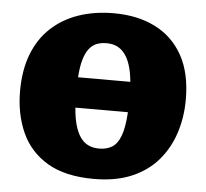

<svg xmlns="http://www.w3.org/2000/svg" viewBox="-52 -769 898 838"><g transform="rotate(5 397.0 -350.0)"><path d="M389 14Q263 14 185 -32.5Q107 -79 71 -159.5Q35 -240 35 -340Q35 -432 62 -502Q89 -572 139.5 -619Q190 -666 259.5 -690Q329 -714 414 -714Q518 -714 595.5 -675Q673 -636 716 -559Q759 -482 759 -366Q759 -289 737 -220.5Q715 -152 670 -99Q625 -46 555 -16Q485 14 389 14ZM401 -120Q433 -120 456.5 -134Q480 -148 494 -184.5Q508 -221 512 -289H282Q285 -246 294 -214Q303 -182 317.5 -161Q332 -140 352.5 -130Q373 -120 401 -120ZM282 -422H511Q507 -464 497.5 -494Q488 -524 473.5 -543Q459 -562 439.5 -571.5Q420 -581 394 -581Q369 -581 350 -573.5Q331 -566 317 -548Q303 -530 294 -499.5Q285 -469 282 -422Z"/></g></svg>

Font: Literata Variable Black
Style: Regular
Weight: 900
Designer: Latin by Veronika Burian and Jose Scaglione. Greek by Irene Vlachou. Cyrillic by Vera Evstafieva.
Foundry: TypeTogether
Version: Version 3.021